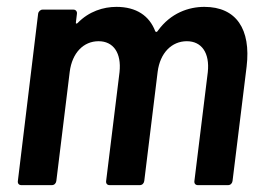

<svg xmlns="http://www.w3.org/2000/svg" viewBox="-20 -539 762 559"><path d="M575 -519C529 -519 477 -501 440 -450C437 -445 434 -445 432 -448C415 -493 377 -519 319 -519C281 -519 239 -506 206 -472C203 -469 200 -470 201 -474L204 -499C205 -506 200 -511 194 -511H104C98 -511 92 -506 91 -499L32 -12C31 -5 35 0 42 0H131C138 0 143 -5 144 -12L183 -330C190 -385 223 -419 267 -419C310 -419 334 -385 328 -329L289 -12C288 -5 292 0 299 0H387C394 0 399 -5 400 -12L439 -330C446 -385 480 -419 524 -419C567 -419 591 -385 585 -329L546 -12C545 -5 549 0 556 0H644C651 0 656 -5 657 -12L698 -345C711 -454 668 -519 575 -519Z"/></svg>

Font: Barlow Semi Condensed SemiBold
Style: Italic
Weight: 600
Width: 4
Italic angle: -7°
Designer: Jeremy Tribby
Foundry: Tribby Type
Version: Version 1.422;hotconv 1.0.109;makeotfexe 2.5.65596